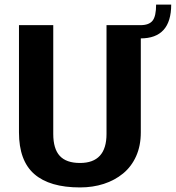

<svg xmlns="http://www.w3.org/2000/svg" viewBox="-20 -810 769 840"><path d="M330 10Q197 10 130 -48.5Q63 -107 63 -231V-700H213V-224Q213 -159 241.5 -128Q270 -97 330 -97Q446 -97 446 -224V-700H596V-231Q596 -172 575.5 -126.5Q555 -81 518.5 -51Q482 -21 434 -5.5Q386 10 330 10ZM595 -700Q632 -700 647.5 -719.5Q663 -739 663 -790H729Q729 -642 595 -642Z"/></svg>

Font: Pathway Extreme SemiCondensed
Style: Bold
Weight: 700
Width: 4
Version: Version 1.001;gftools[0.9.26]